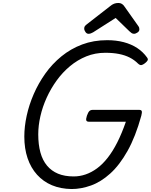

<svg xmlns="http://www.w3.org/2000/svg" viewBox="-20 -1256 1017 1295"><path d="M463 19Q389 18 330.5 -6.5Q272 -31 230 -77.5Q188 -124 166 -189Q144 -254 144 -335Q144 -402 160 -475.5Q176 -549 207.5 -621.5Q239 -694 285.5 -759.5Q332 -825 394.5 -876Q457 -927 534 -956Q611 -985 703 -985Q764 -985 815 -971.5Q866 -958 905.5 -932Q945 -906 972 -868Q980 -857 975.5 -848.5Q971 -840 957 -829Q944 -819 934 -817Q924 -815 910 -828Q886 -852 854.5 -868Q823 -884 782.5 -892Q742 -900 690 -900Q622 -900 562.5 -876Q503 -852 452.5 -810Q402 -768 362.5 -713.5Q323 -659 295 -597.5Q267 -536 252.5 -472.5Q238 -409 238 -350Q238 -281 252.5 -228Q267 -175 297 -139Q327 -103 371.5 -84.5Q416 -66 477 -66Q518 -66 557.5 -79.5Q597 -93 634.5 -120.5Q672 -148 706.5 -192Q741 -236 771.5 -296.5Q802 -357 829 -435H580Q565 -435 562 -444Q559 -453 566 -475Q574 -498 582.5 -506.5Q591 -515 606 -515H918Q933 -515 936 -506.5Q939 -498 933 -475Q894 -334 840.5 -238.5Q787 -143 724 -86Q661 -29 594 -5Q527 19 463 19ZM577 -1028Q565 -1028 556.5 -1040Q548 -1052 548 -1063Q548 -1073 551.5 -1078Q555 -1083 559 -1087L721 -1213Q736 -1226 749.5 -1231Q763 -1236 779 -1236Q792 -1236 802.5 -1229.5Q813 -1223 821 -1210L913 -1080Q918 -1073 919 -1067.5Q920 -1062 920 -1057Q920 -1045 907 -1036.5Q894 -1028 885 -1028Q875 -1028 867.5 -1033Q860 -1038 853 -1045L760 -1135L608 -1038Q601 -1034 593 -1031Q585 -1028 577 -1028Z"/></svg>

Font: Playwrite NO
Style: Regular
Weight: 400
Designer: Veronika Burian, José Scaglione
Foundry: TypeTogether
Version: Version 1.002